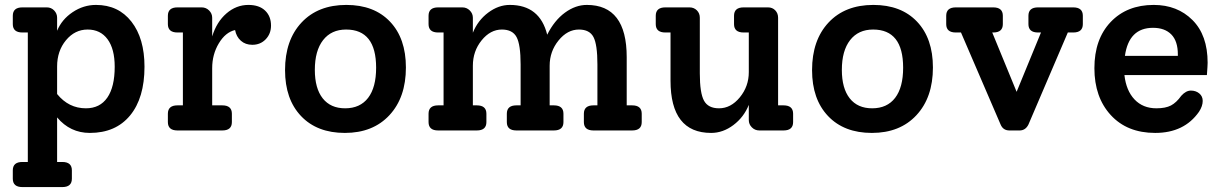

<svg xmlns="http://www.w3.org/2000/svg" viewBox="-20 -530 4973 780"><path d="M370 -510Q461 -510 514 -442Q567 -374 567 -259Q567 -132 508.5 -61Q450 10 345 10Q265 10 212 -53V128H233Q272 128 272 162V196Q272 230 233 230H71Q32 230 32 196V162Q32 128 71 128H93V-398H71Q32 -398 32 -432V-466Q32 -500 71 -500H170Q188 -500 200 -487.5Q212 -475 212 -458V-405Q231 -451 275 -480.5Q319 -510 370 -510ZM329 -90Q386 -90 416 -133.5Q446 -177 446 -259Q446 -331 417 -370.5Q388 -410 336 -410Q284 -410 248 -366.5Q212 -323 212 -260V-148Q259 -90 329 -90Z M989 -510Q1033 -510 1057 -487Q1081 -464 1081 -426Q1081 -393 1059.5 -370.5Q1038 -348 1005 -348Q977 -348 958.5 -364.5Q940 -381 935 -408Q896 -399 869 -354Q842 -309 842 -253V-102H883Q922 -102 922 -68V-34Q922 0 883 0H701Q662 0 662 -34V-68Q662 -102 701 -102H723V-398H701Q662 -398 662 -432V-466Q662 -500 701 -500H799Q817 -500 829.5 -487.5Q842 -475 842 -458V-382Q860 -441 900 -475.5Q940 -510 989 -510Z M1381 10Q1268 10 1203 -58.5Q1138 -127 1138 -245Q1138 -367 1205 -438.5Q1272 -510 1387 -510Q1500 -510 1564.5 -442Q1629 -374 1629 -256Q1629 -134 1562 -62Q1495 10 1381 10ZM1382 -90Q1443 -90 1475.5 -132.5Q1508 -175 1508 -255Q1508 -410 1386 -410Q1326 -410 1292.5 -367Q1259 -324 1259 -246Q1259 -171 1291 -130.5Q1323 -90 1382 -90Z M2548 -102Q2587 -102 2587 -68V-34Q2587 0 2548 0H2391Q2352 0 2352 -34V-68Q2352 -102 2391 -102H2407V-268Q2407 -349 2391 -379.5Q2375 -410 2332 -410Q2285 -410 2249 -365.5Q2213 -321 2213 -263V-102H2230Q2269 -102 2269 -68V-34Q2269 0 2230 0H2078Q2039 0 2039 -34V-68Q2039 -102 2078 -102H2095V-268Q2095 -349 2078.5 -379.5Q2062 -410 2019 -410Q1972 -410 1936.5 -366Q1901 -322 1901 -263V-102H1917Q1956 -102 1956 -68V-34Q1956 0 1917 0H1760Q1721 0 1721 -34V-68Q1721 -102 1760 -102H1782V-398H1760Q1721 -398 1721 -432V-466Q1721 -500 1760 -500H1858Q1876 -500 1888.5 -487.5Q1901 -475 1901 -458V-397Q1921 -447 1963 -478.5Q2005 -510 2051 -510Q2173 -510 2203 -389Q2232 -447 2275 -478.5Q2318 -510 2364 -510Q2526 -510 2526 -298V-102Z M3163 -102Q3202 -102 3202 -68V-34Q3202 0 3163 0H3065Q3047 0 3034.5 -12.5Q3022 -25 3022 -42V-104Q3002 -54 2959.5 -22Q2917 10 2869 10Q2704 10 2704 -202V-398H2683Q2644 -398 2644 -432V-466Q2644 -500 2683 -500H2781Q2799 -500 2811 -488Q2823 -476 2823 -458V-232Q2823 -152 2840 -121Q2857 -90 2901 -90Q2949 -90 2985.5 -134.5Q3022 -179 3022 -237V-398H3001Q2962 -398 2962 -432V-466Q2962 -500 3001 -500H3100Q3118 -500 3129.5 -488Q3141 -476 3141 -458V-102Z M3522 10Q3409 10 3344 -58.5Q3279 -127 3279 -245Q3279 -367 3346 -438.5Q3413 -510 3528 -510Q3641 -510 3705.5 -442Q3770 -374 3770 -256Q3770 -134 3703 -62Q3636 10 3522 10ZM3523 -90Q3584 -90 3616.5 -132.5Q3649 -175 3649 -255Q3649 -410 3527 -410Q3467 -410 3433.5 -367Q3400 -324 3400 -246Q3400 -171 3432 -130.5Q3464 -90 3523 -90Z M4340 -500Q4379 -500 4379 -466V-432Q4379 -398 4340 -398H4318L4158 -24Q4146 0 4122 0H4081Q4055 0 4045 -24L3884 -398H3863Q3824 -398 3824 -432V-466Q3824 -500 3863 -500H4015Q4054 -500 4054 -466V-432Q4054 -398 4015 -398H4011L4110 -157L4209 -398H4197Q4158 -398 4158 -432V-466Q4158 -500 4197 -500Z M4886 -275Q4886 -264 4883 -225H4548Q4555 -162 4589 -126Q4623 -90 4678 -90Q4715 -90 4737 -101.5Q4759 -113 4779 -141Q4798 -162 4818 -162Q4838 -162 4852 -150.5Q4866 -139 4866 -120Q4866 -99 4851 -76Q4791 10 4673 10Q4559 10 4492.5 -62.5Q4426 -135 4426 -253Q4426 -371 4492 -440.5Q4558 -510 4667 -510Q4763 -510 4824.5 -448.5Q4886 -387 4886 -275ZM4664 -417Q4566 -417 4550 -303H4765V-309Q4765 -363 4738.5 -390Q4712 -417 4664 -417Z"/></svg>

Font: Solway Medium
Style: Regular
Weight: 500
Designer: Mariya V. Pigoulevskaya
Foundry: The Northern Block Ltd.
Version: Version 1.000;hotconv 1.0.109;makeotfexe 2.5.65596